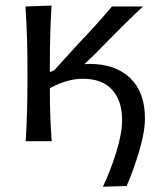

<svg xmlns="http://www.w3.org/2000/svg" viewBox="-20 -520 592 707"><path d="M309.1 -284.7Q405.3 -284.7 459.5 -232.4Q513.7 -180.2 513.7 -85Q513.7 -34.2 492.9 35.6Q472.2 105.5 446.3 165L358.9 167.5Q386.2 110.8 408 40.8Q429.7 -29.3 429.7 -78.1Q429.7 -148.4 393.1 -189.2Q356.4 -230 285.2 -230Q227.5 -230 163.6 -195.3Q163.6 -84.5 170.4 0H74.7Q81.1 -106.4 81.1 -219.2V-271.5Q81.1 -386.2 73.7 -496.1L169.9 -499.5Q163.6 -403.8 163.6 -279.8V-254.4Q170.9 -257.8 179.7 -261.2L266.1 -356.4Q340.8 -434.6 392.1 -496.1H506.3Q443.4 -437.5 330.6 -321.8L290.5 -283.7Q302.2 -284.7 309.1 -284.7Z"/></svg>

Font: Commissioner Flair
Style: Regular
Weight: 400
Designer: Kostas Bartsokas
Foundry: Kostas Bartsokas
Version: Version 1.000